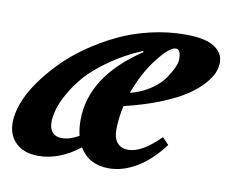

<svg xmlns="http://www.w3.org/2000/svg" viewBox="-62 -495 695 577"><g transform="rotate(10 286.0 -207.0)"><path d="M86.9 11.2Q44.4 11.2 19.5 -12Q-5.4 -35.2 -5.4 -74.7Q-5.4 -102.5 6.8 -135Q19 -167.5 42.5 -200.9Q65.9 -234.4 97.4 -266.8Q128.9 -299.3 169.9 -327.9Q210.9 -356.4 256.1 -378.2Q301.3 -399.9 354.5 -412.4Q407.7 -424.8 460.9 -424.8Q520.5 -424.8 548.6 -407Q576.7 -389.2 576.7 -359.4Q576.7 -344.2 570.1 -328.1Q563.5 -312 545.4 -291.7Q527.3 -271.5 499 -252.7Q470.7 -233.9 423.1 -214.6Q375.5 -195.3 314 -180.7Q305.2 -141.6 305.2 -106Q305.2 -80.6 317.4 -67.1Q329.6 -53.7 350.1 -53.7Q392.1 -53.7 447.3 -109.4L466.8 -88.9Q430.2 -39.6 387.7 -14.2Q345.2 11.2 302.7 11.2Q241.2 11.2 212.9 -37.1Q151.9 11.2 86.9 11.2ZM439.9 -378.4Q420.4 -378.4 384.5 -332.3Q348.6 -286.1 326.2 -223.1Q360.8 -231.9 387.7 -250.2Q414.6 -268.6 428 -288.3Q441.4 -308.1 448 -323.2Q454.6 -338.4 454.6 -347.2Q454.6 -378.4 439.9 -378.4ZM109.4 -95.7Q109.4 -76.2 119.1 -64.9Q128.9 -53.7 147.5 -53.7Q172.4 -53.7 199.7 -69.8Q194.3 -91.3 194.3 -116.7Q194.3 -251 345.7 -351.1L342.8 -354Q289.1 -331.1 246.3 -301Q203.6 -271 178.7 -242.9Q153.8 -214.8 137.5 -185.3Q121.1 -155.8 115.2 -134.3Q109.4 -112.8 109.4 -95.7Z"/></g></svg>

Font: Elstob 18pt ExtraBold
Style: Italic
Weight: 800
Italic angle: -20°
Designer: Peter S. Baker
Version: Version 1.015